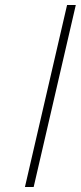

<svg xmlns="http://www.w3.org/2000/svg" viewBox="-20 -750 324 770"><path d="M80 0 249 -730H284L115 0Z"/></svg>

Font: TitilliumWebThinItalic
Style: Thin Italic
Weight: 200
Italic angle: -13°
Version: Version 1.001;PS 57.000;hotconv 1.0.70;makeotf.lib2.5.55311